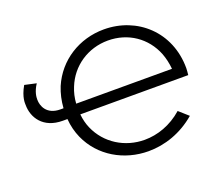

<svg xmlns="http://www.w3.org/2000/svg" viewBox="-118 -877 1210 1053"><g transform="rotate(-20 487.0 -350.0)"><path d="M582 6C677 6 776 -27 860 -99L806 -147C738 -87 658 -60 583 -60C469 -60 365 -123 319 -229C308 -254 301 -282 298 -312H928C929 -324 931 -340 931 -352C931 -564 772 -706 578 -706C434 -706 306 -626 250 -495C235 -458 226 -418 223 -375H205C124 -375 104 -433 104 -468C104 -483 105 -513 132 -554L64 -569C29 -508 34 -472 34 -463C34 -390 81 -312 196 -312H223C226 -271 236 -233 251 -199C309 -69 440 6 582 6ZM297 -375C299 -408 306 -438 318 -467C360 -573 461 -641 578 -641C696 -641 793 -574 835 -468C846 -439 853 -408 856 -375Z"/></g></svg>

Font: Montserrat Z
Style: Regular
Weight: 400
Designer: Julieta Ulanovsky
Foundry: Julieta Ulanovsky
Version: Version 8.000